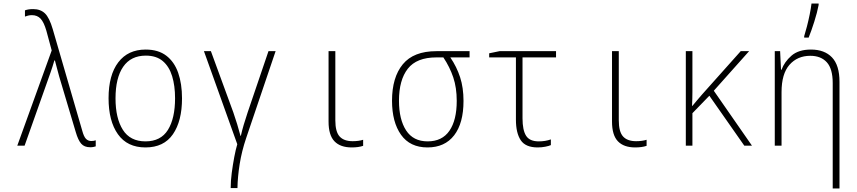

<svg xmlns="http://www.w3.org/2000/svg" viewBox="-20 -817 4810 1077"><path d="M486 9Q453 9 435.5 -11Q418 -31 405 -76L312 -388Q305 -414 299 -436.5Q293 -459 288 -478H285Q280 -461 274.5 -443.5Q269 -426 263 -409L118 0H77L270 -534L240 -645Q226 -693 207.5 -712.5Q189 -732 159 -732Q147 -732 137.5 -729.5Q128 -727 120 -724V-759Q128 -762 139 -764Q150 -766 166 -766Q207 -766 232 -742Q257 -718 276 -653L441 -85Q450 -51 462 -38.5Q474 -26 492 -26Q499 -26 505.5 -27Q512 -28 517 -30V4Q511 6 503.5 7.5Q496 9 486 9Z M796 10Q694 10 641.5 -64Q589 -138 589 -266Q589 -396 643.5 -467.5Q698 -539 797 -539Q868 -539 913 -504.5Q958 -470 979.5 -408.5Q1001 -347 1001 -265Q1001 -138 950 -64Q899 10 796 10ZM796 -24Q882 -24 922 -88.5Q962 -153 962 -266Q962 -336 945.5 -390Q929 -444 893 -474.5Q857 -505 798 -505Q714 -505 671 -442.5Q628 -380 628 -265Q628 -154 669 -89Q710 -24 796 -24Z M1274 238Q1274 198 1280 152.5Q1286 107 1294 64.5Q1302 22 1311 -8L1124 -530H1163L1289 -186Q1300 -154 1310.5 -120Q1321 -86 1329 -55H1331Q1338 -86 1347 -116.5Q1356 -147 1369 -186L1486 -530H1526L1361 -43Q1336 31 1324.5 103Q1313 175 1312 238Z M1953 10Q1889 10 1856 -24.5Q1823 -59 1823 -135V-530H1861V-142Q1861 -78 1885 -51.5Q1909 -25 1958 -25Q1974 -25 1989.5 -27Q2005 -29 2017 -33V1Q1991 10 1953 10Z M2378 10Q2280 10 2229.5 -61Q2179 -132 2179 -252Q2179 -383 2239.5 -456.5Q2300 -530 2428 -530H2614V-495H2506Q2542 -442 2561 -383.5Q2580 -325 2580 -251Q2580 -126 2527.5 -58Q2475 10 2378 10ZM2379 -24Q2460 -24 2501 -83.5Q2542 -143 2542 -251Q2542 -325 2522.5 -383Q2503 -441 2467 -495H2428Q2317 -495 2267.5 -431.5Q2218 -368 2218 -252Q2218 -147 2258 -85.5Q2298 -24 2379 -24Z M2996 10Q2928 10 2901 -30.5Q2874 -71 2874 -146V-495H2724V-518L2782 -530H3099V-495H2911V-153Q2911 -87 2931 -55.5Q2951 -24 3002 -24Q3039 -24 3070 -35V-3Q3059 2 3038.5 6Q3018 10 2996 10Z M3543 10Q3479 10 3446 -24.5Q3413 -59 3413 -135V-530H3451V-142Q3451 -78 3475 -51.5Q3499 -25 3548 -25Q3564 -25 3579.5 -27Q3595 -29 3607 -33V1Q3581 10 3543 10Z M3827 0V-530H3864V-382Q3864 -341 3864 -303Q3864 -265 3862 -223H3864Q3878 -240 3891 -255.5Q3904 -271 3919 -288L4135 -530H4182L3984 -308L4198 0H4155L3959 -280L3864 -182V0Z M4326 0V-530H4356L4361 -426H4364Q4380 -470 4419.5 -504.5Q4459 -539 4529 -539Q4605 -539 4647 -495Q4689 -451 4689 -358V240H4651V-351Q4651 -431 4618 -467.5Q4585 -504 4525 -504Q4453 -504 4408.5 -453.5Q4364 -403 4364 -300V0ZM4491 -614Q4498 -636 4506.5 -669Q4515 -702 4522 -736.5Q4529 -771 4532 -797H4572V-789Q4564 -747 4547.5 -695Q4531 -643 4516 -606H4491Z"/></svg>

Font: Noto Sans Mono Condensed ExtraLight
Style: Regular
Weight: 200
Width: 3
Designer: Monotype Design Team
Foundry: Monotype Imaging Inc.
Version: Version 2.014; ttfautohint (v1.8.4.7-5d5b)